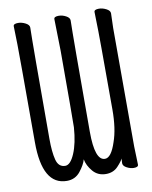

<svg xmlns="http://www.w3.org/2000/svg" viewBox="-82 -766 663 838"><g transform="rotate(-10 250.0 -347.0)"><path d="M56 -705Q72 -705 88.5 -696.5Q105 -688 105 -676Q103 -612 103 -183Q103 -125 112 -90Q121 -55 151 -55Q174 -55 193 -99.5Q212 -144 217 -214Q218 -248 218 -552L215 -694Q215 -705 236 -705Q252 -705 268 -696.5Q284 -688 284 -676Q282 -612 282 -183Q282 -55 327 -55Q355 -55 376 -120Q396 -176 396 -261Q396 -609 394 -647L393 -694Q393 -705 414 -705Q430 -705 446.5 -696.5Q463 -688 463 -676L461 -611Q461 -107 461.5 -85.5Q462 -64 463 -39.5Q464 -15 464 -5Q464 6 444 6Q429 6 413 -2.5Q397 -11 397 -23L398 -44Q394 -33 373.5 -11Q353 11 320 11Q284 11 262 -15Q240 -41 235 -69Q229 -46 206.5 -17.5Q184 11 147 11Q38 11 38 -179Q38 -592 37 -613Q35 -671 35 -694Q35 -705 56 -705Z"/></g></svg>

Font: Moon Stars Kai HW
Style: Regular
Weight: 400
Designer: GuiWonder
Version: Version 1.101